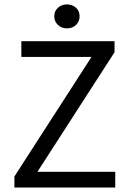

<svg xmlns="http://www.w3.org/2000/svg" viewBox="-20 -841 579 861"><path d="M44.6 0V-49.6L390.3 -585.6H75.7V-656.3H493.6V-606.7L147.9 -70.7H496.8V0ZM280.2 -713.7Q256.5 -713.7 240 -729Q223.4 -744.4 223.4 -768.1Q223.4 -791.6 240 -806.4Q256.5 -821.2 280.2 -821.2Q304.5 -821.2 320.8 -806.4Q337 -791.6 337 -768.1Q337 -744.4 320.8 -729Q304.5 -713.7 280.2 -713.7Z"/></svg>

Font: Source Sans Variable
Style: Regular
Weight: 200
Designer: Paul D. Hunt
Foundry: Adobe Systems Incorporated
Version: Version 3.006;hotconv 1.0.111;makeotfexe 2.5.65597